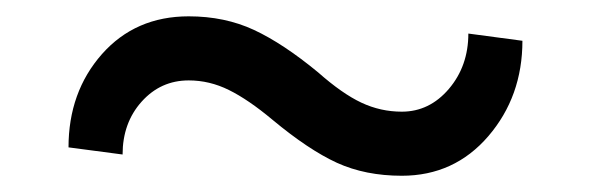

<svg xmlns="http://www.w3.org/2000/svg" viewBox="-20 -411 720 234"><path d="M616.7 -361.3Q616.7 -293.5 575.2 -245.1Q533.7 -196.8 469.7 -196.8Q425.3 -196.8 390.6 -212.6Q356 -228.5 312 -265.1Q282.7 -289.6 259 -301.3Q235.4 -313 210 -313Q175.8 -313 152.6 -287.1Q129.4 -261.2 129.4 -222.7L63.5 -231.4Q63.5 -298.8 104.2 -345Q145 -391.1 210 -391.1Q253.9 -391.1 289.6 -374.5Q325.2 -357.9 367.7 -322.8Q397 -296.9 420.4 -285.9Q443.8 -274.9 469.7 -274.9Q503.4 -274.9 527.1 -302.7Q550.8 -330.6 550.8 -370.1Z"/></svg>

Font: Roboto Web
Style: Regular
Weight: 400
Designer: Google
Version: Version 1.200310; 2013